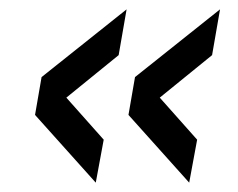

<svg xmlns="http://www.w3.org/2000/svg" viewBox="-20 -492 510 411"><path d="M185 -101 55 -246 69 -327 251 -472 234 -374 122 -283 202 -193ZM385 -101 255 -246 269 -327 451 -472 434 -374 322 -283 402 -193Z"/></svg>

Font: Creato Display Medium
Style: Italic
Weight: 500
Italic angle: -10°
Version: Version 1.000